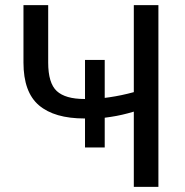

<svg xmlns="http://www.w3.org/2000/svg" viewBox="-20 -731 723 751"><path d="M599.6 -710.9V0H503.4V-294.4Q457 -280.3 413.6 -273.9Q401.9 -272 389.6 -270.5V-154.3H312.5V-267.6H310.5Q192.9 -267.6 132.3 -319.1Q71.8 -370.6 71.8 -486.3V-710.9H168.5V-486.3Q168.5 -405.8 202.1 -374.8Q235.8 -343.8 310.5 -343.8H312.5V-496.6H389.6V-348.1Q398.9 -349.1 408.2 -350.6Q455.1 -357.4 503.4 -370.6V-710.9Z"/></svg>

Font: GeogebraSans
Style: Regular
Weight: 400
Designer: Google
Version: Version 1.100140; 2013